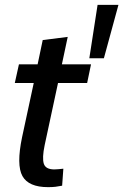

<svg xmlns="http://www.w3.org/2000/svg" viewBox="-20 -765 508 791"><path d="M241 -70 236 0Q221 3 208.5 4.5Q196 6 178 6Q98 6 72.5 -39.5Q47 -85 71 -200L119 -423H41L58 -500H135L156 -600L259 -613L235 -500H355L339 -423H219L164 -167Q153 -114 160.5 -90.5Q168 -67 204 -67Q213 -67 221 -68Q229 -69 241 -70ZM382 -745H468L408 -525H348Z"/></svg>

Font: Epunda Sans Medium
Style: Italic
Weight: 500
Italic angle: -12.0243°
Designer: Simon Atzbach
Foundry: typofactur
Version: Version 2.204; ttfautohint (v1.8.4.7-5d5b)